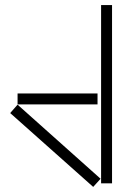

<svg xmlns="http://www.w3.org/2000/svg" viewBox="-20 -720 530 754"><path d="M377 0H420V-700H377ZM49 -310H363V-353H49ZM20 -276 346 14 375 -18 49 -309Z"/></svg>

Font: Anthony
Style: Regular
Weight: 400
Designer: Sun Young Oh
Foundry: Velvetyne Type Foundry
Version: Version 1.000;hotconv 1.0.109;makeotfexe 2.5.65596